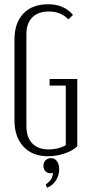

<svg xmlns="http://www.w3.org/2000/svg" viewBox="-20 -726 419 902"><path d="M48 -541Q48 -618 89.5 -662Q131 -706 207 -706Q280 -706 323 -656L301 -635Q266 -672 210 -672Q159 -672 131.5 -644Q104 -616 104 -567V-134Q104 -81 131.5 -52.5Q159 -24 209 -24Q230 -24 251 -29Q272 -34 289 -44V-324H213V-355H343V-39Q322 -18 283.5 -5Q245 8 205 8Q132 8 90 -37.5Q48 -83 48 -160ZM229 86Q225 88 218 88Q203 88 193.5 78.5Q184 69 184 53Q184 37 194 27Q204 17 219 17Q237 17 247.5 31Q258 45 258 69Q258 98 242.5 122Q227 146 201 156L195 141Q213 127 220 116Q227 105 229 86Z"/></svg>

Font: Moniqa Paragraph
Style: Regular
Weight: 400
Designer: Rajesh Rajput
Foundry: Rajesh Rajput
Version: Version 1.000